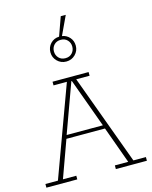

<svg xmlns="http://www.w3.org/2000/svg" viewBox="-135 -1024 877 1111"><g transform="rotate(-15 303.0 -468.5)"><path d="M2 0V-22H77L275 -561H195V-583H411V-561H331L529 -22H604V0H418V-22H498L418 -243H187L107 -22H187V0ZM194 -264H411L304 -558H301ZM303 -675Q271 -675 249 -697Q227 -719 227 -750Q227 -781 247.5 -802.5Q268 -824 299 -825L339 -937H369L316 -824Q343 -820 361 -799.5Q379 -779 379 -750Q379 -719 357 -697Q335 -675 303 -675ZM248 -750Q248 -727 263 -711Q278 -695 303 -695Q328 -695 343 -711Q358 -727 358 -750Q358 -773 343 -789Q328 -805 303 -805Q278 -805 263 -789Q248 -773 248 -750Z"/></g></svg>

Font: Rokkitt SemiBold Thin
Style: Regular
Weight: 250
Version: Version 3.103